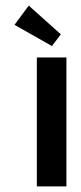

<svg xmlns="http://www.w3.org/2000/svg" viewBox="-20 -668 289 688"><path d="M218 -462H112V0H218ZM83 -648 32 -579 166 -503 198 -545Z"/></svg>

Font: Hussar Tani
Style: Bold
Weight: 700
Foundry: Cannot Into Space Fonts
Version: Version 0.92